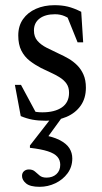

<svg xmlns="http://www.w3.org/2000/svg" viewBox="-20 -456 394 741"><path d="M190.5 -436Q218.5 -436 241.5 -430.5Q264.5 -425 293.5 -410.5L301 -292.5H279.5L230.5 -414L264.5 -372Q246 -386.5 229.2 -393.8Q212.5 -401 192 -401Q154.5 -401 132.8 -384.5Q111 -368 111 -338.5Q111 -314 124.5 -298.5Q138 -283 160 -271.8Q182 -260.5 207 -249Q226 -240.5 244.5 -229.8Q263 -219 278 -204Q293 -189 302.2 -168Q311.5 -147 311.5 -117.5Q311.5 -76.5 291.2 -48Q271 -19.5 236.2 -4.8Q201.5 10 157 10Q128 10 105.2 5.8Q82.5 1.5 60 -8L37.5 -128.5H61L128 -4L67 -43Q86 -34 98.8 -29.5Q111.5 -25 122 -23.8Q132.5 -22.5 143.5 -22.5Q191 -22.5 218.8 -41.5Q246.5 -60.5 246.5 -98Q246.5 -119 236.8 -133Q227 -147 210.8 -157.2Q194.5 -167.5 175.5 -176Q156.5 -184.5 138.5 -193.5Q114.5 -206 94.5 -221.5Q74.5 -237 62.5 -260.5Q50.5 -284 50.5 -319Q50.5 -356 68.8 -382Q87 -408 118.8 -422Q150.5 -436 190.5 -436ZM133 265Q96.5 265 80.8 252Q65 239 65 223Q65 211.5 72.5 204.8Q80 198 91.5 198Q106 198 114.8 205.8Q123.5 213.5 133 221.5Q142.5 229.5 159.5 229.5Q183 229.5 197.8 216Q212.5 202.5 212.5 180Q212.5 161.5 201.2 148.8Q190 136 164.5 127.8Q139 119.5 95.5 114.5V105.5L197 -25H235.5L137 110.5L135.5 63Q182.5 70.5 209.5 84.2Q236.5 98 247.8 116Q259 134 259 155.5Q259 188 240.8 212.8Q222.5 237.5 193.8 251.2Q165 265 133 265Z"/></svg>

Font: Newsreader Text
Style: Regular
Weight: 400
Designer: Hugues Gentile
Foundry: Production Type
Version: Version 1.001